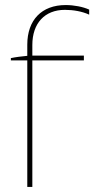

<svg xmlns="http://www.w3.org/2000/svg" viewBox="-20 -740 388 760"><path d="M88 0H108V-501H312V-520H108V-562C108 -648 157 -701 237 -701C270 -701 305 -695 333 -682V-702C309 -713 273 -720 240 -720C145 -720 88 -661 88 -563V-519C66 -517 42 -514 23 -510V-501H88Z"/></svg>

Font: Fixel Display Thin
Style: Regular
Weight: 100
Designer: AlfaBravo + MacPaw
Foundry: Kyrylo Tkachov, Marchela Mozhyna, Serhii Makarenko, Maria Weinstein, Zakhar Kryvoshyya
Version: Version 1.211